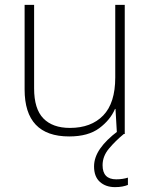

<svg xmlns="http://www.w3.org/2000/svg" viewBox="-20 -550 622 788"><path d="M492 -530V0H460L454 -103H452Q433 -58 387.5 -24Q342 10 264 10Q81 10 81 -183V-530H120V-187Q120 -103 158 -64Q196 -25 267 -25Q354 -25 403.5 -76Q453 -127 453 -232V-530ZM401 128Q401 186 457 186Q471 186 483.5 184Q496 182 505 179V209Q495 213 482 215.5Q469 218 452 218Q414 218 390 196.5Q366 175 366 133Q366 96 391 60Q416 24 464 -12L488 0Q454 28 427.5 59.5Q401 91 401 128Z"/></svg>

Font: Noto Sans Bengali ExtraLight
Style: Regular
Weight: 200
Designer: Jelle Bosma - Monotype Design Team
Foundry: Monotype Imaging Inc.
Version: Version 2.003; ttfautohint (v1.8.4.7-5d5b)